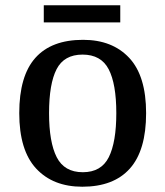

<svg xmlns="http://www.w3.org/2000/svg" viewBox="-20 -698 627 728"><path d="M292 10Q181 10 117 -59Q53 -128 53 -269Q53 -410 114 -478.5Q175 -547 295 -547Q406 -547 470 -478.5Q534 -410 534 -269Q534 -128 472.5 -59Q411 10 292 10ZM294 -45Q364 -45 392.5 -102Q421 -159 421 -269Q421 -380 392 -435.5Q363 -491 293 -491Q223 -491 194.5 -435.5Q166 -380 166 -269Q166 -159 195 -102Q224 -45 294 -45ZM146 -613V-678H436V-613Z"/></svg>

Font: Noto Serif Bengali Medium
Style: Regular
Weight: 500
Designer: Juan Bruce, Universal Thirst, Indian Type Foundry and the Monotype Design Team.
Foundry: Monotype Imaging Inc.
Version: Version 2.003; ttfautohint (v1.8.4.7-5d5b)